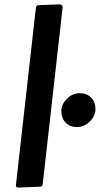

<svg xmlns="http://www.w3.org/2000/svg" viewBox="-20 -846 452 868"><path d="M263.2 -813 173.3 -15.1Q172.4 -8.3 169.9 -5.4Q167.5 -2.4 160.6 -2L62.5 2Q51.8 1 51.8 -7.3L142.1 -809.6Q143.1 -816.4 145.5 -819.3Q147.9 -822.3 154.8 -822.8L250.5 -826.2Q263.2 -824.7 263.2 -813ZM327.9 -271.5Q295.9 -271.5 276.6 -291.7Q257.3 -312 257.3 -343.5Q257.3 -375 283 -399.9Q308.6 -424.8 340.6 -424.8Q372.6 -424.8 392.1 -404.8Q411.6 -384.8 411.6 -353Q411.6 -321.3 385.7 -296.4Q359.9 -271.5 327.9 -271.5Z"/></svg>

Font: Contrail One
Style: Regular
Weight: 400
Designer: Riccardo De Franceschi
Foundry: Sorkin Type Co.
Version: Version 1.003